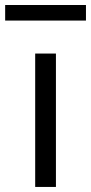

<svg xmlns="http://www.w3.org/2000/svg" viewBox="-59 -739 359 759"><path d="M80.1 0V-527.3H162.1V0ZM-38.6 -657.7V-719.2H280.8V-657.7Z"/></svg>

Font: Schibsted Grotesk
Style: Regular
Weight: 400
Designer: Bakken & Baeck AS, Henrik Kongsvoll
Foundry: Schibsted ASA
Version: Version 1.100; ttfautohint (v1.8.4.7-5d5b);gftools[0.9.25]